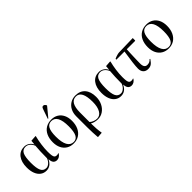

<svg xmlns="http://www.w3.org/2000/svg" viewBox="113 -1860 3159 3159"><g transform="rotate(-45 1692.0 -280.5)"><path d="M248 14Q189 14 145 -19Q101 -52 77.5 -112Q54 -172 54 -253Q54 -381 110.5 -454Q167 -527 266 -527Q313 -527 352.5 -501.5Q392 -476 411 -434H413L420 -511L520 -518L525 -513Q505 -434 493.5 -351Q482 -268 482 -194Q482 -136 487.5 -103.5Q493 -71 507 -58Q521 -45 546 -45Q569 -45 588 -53L592 -46Q550 14 495 14Q410 14 405 -94H402Q351 14 248 14ZM277 -19Q313 -19 347.5 -49.5Q382 -80 398 -126Q398 -208 401 -281Q404 -354 409 -406Q388 -456 354.5 -483Q321 -510 280 -510Q214 -510 185.5 -452.5Q157 -395 157 -261Q157 -133 185 -76Q213 -19 277 -19Z M884 14Q813 14 760.5 -18Q708 -50 679.5 -108Q651 -166 651 -245Q651 -332 681 -395.5Q711 -459 766.5 -493Q822 -527 898 -527Q967 -527 1018 -495.5Q1069 -464 1097 -406.5Q1125 -349 1125 -270Q1125 -184 1095 -120Q1065 -56 1011 -21Q957 14 884 14ZM900 -4Q964 -4 993.5 -62.5Q1023 -121 1023 -245Q1023 -509 879 -509Q813 -509 782.5 -452.5Q752 -396 752 -274Q752 -141 789.5 -72.5Q827 -4 900 -4ZM875 -572 866 -576 923 -739Q932 -765 940.5 -773.5Q949 -782 965 -782Q979 -782 989.5 -773.5Q1000 -765 1012 -745V-738Z M1243 221 1236 216Q1232 168 1229 106Q1226 44 1226 -17V-273Q1226 -348 1255.5 -405Q1285 -462 1337.5 -494.5Q1390 -527 1458 -527Q1565 -527 1625 -458.5Q1685 -390 1685 -267Q1685 -188 1653.5 -124Q1622 -60 1568 -23Q1514 14 1447 14Q1410 14 1373.5 4.5Q1337 -5 1315 -19H1314Q1314 104 1332 214ZM1443 -3Q1510 -3 1548.5 -69Q1587 -135 1587 -250Q1587 -509 1453 -509Q1314 -509 1314 -272V-53Q1337 -31 1373 -17Q1409 -3 1443 -3Z M1985 14Q1926 14 1882 -19Q1838 -52 1814.5 -112Q1791 -172 1791 -253Q1791 -381 1847.5 -454Q1904 -527 2003 -527Q2050 -527 2089.5 -501.5Q2129 -476 2148 -434H2150L2157 -511L2257 -518L2262 -513Q2242 -434 2230.5 -351Q2219 -268 2219 -194Q2219 -136 2224.5 -103.5Q2230 -71 2244 -58Q2258 -45 2283 -45Q2306 -45 2325 -53L2329 -46Q2287 14 2232 14Q2147 14 2142 -94H2139Q2088 14 1985 14ZM2014 -19Q2050 -19 2084.5 -49.5Q2119 -80 2135 -126Q2135 -208 2138 -281Q2141 -354 2146 -406Q2125 -456 2091.5 -483Q2058 -510 2017 -510Q1951 -510 1922.5 -452.5Q1894 -395 1894 -261Q1894 -133 1922 -76Q1950 -19 2014 -19Z M2615 14Q2560 14 2529.5 -19Q2499 -52 2499 -111Q2499 -156 2510 -247.5Q2521 -339 2541 -466H2351L2353 -485Q2384 -500 2418 -509.5Q2452 -519 2472 -519L2794 -527V-471L2787 -466H2594Q2592 -432 2590 -386.5Q2588 -341 2586.5 -293.5Q2585 -246 2584 -206Q2583 -166 2583 -142Q2583 -44 2653 -44Q2682 -44 2703 -53.5Q2724 -63 2746 -87L2756 -80Q2720 -26 2690 -6Q2660 14 2615 14Z M3095 14Q3024 14 2971.5 -18Q2919 -50 2890.5 -108Q2862 -166 2862 -245Q2862 -332 2892 -395.5Q2922 -459 2977.5 -493Q3033 -527 3109 -527Q3178 -527 3229 -495.5Q3280 -464 3308 -406.5Q3336 -349 3336 -270Q3336 -184 3306 -120Q3276 -56 3222 -21Q3168 14 3095 14ZM3111 -4Q3175 -4 3204.5 -62.5Q3234 -121 3234 -245Q3234 -509 3090 -509Q3024 -509 2993.5 -452.5Q2963 -396 2963 -274Q2963 -141 3000.5 -72.5Q3038 -4 3111 -4Z"/></g></svg>

Font: Literata 72pt
Style: Regular
Weight: 400
Designer: Latin by Veronika Burian and Jose Scaglione. Greek by Irene Vlachou. Cyrillic by Vera Evstafieva.
Foundry: TypeTogether
Version: Version 3.002